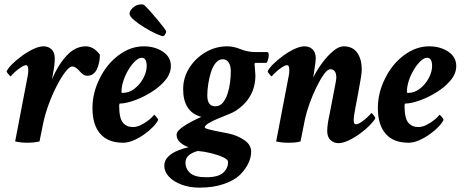

<svg xmlns="http://www.w3.org/2000/svg" viewBox="-20 -652 2137 885"><path d="M106.4 5.9Q78.1 5.9 49.8 0L108.4 -305.7Q109.4 -310.5 109.9 -315.9Q110.4 -321.3 110.4 -328.1Q110.4 -351.6 100.6 -351.6Q91.8 -351.6 76.7 -341.8Q61.5 -332 48.3 -319.8Q35.2 -307.6 29.3 -299.8Q27.3 -299.8 19 -309.6Q10.7 -319.3 10.7 -323.2Q16.6 -336.9 35.6 -356Q54.7 -375 80.6 -394Q106.4 -413.1 133.3 -425.8Q160.2 -438.5 180.7 -438.5Q203.1 -438.5 217.8 -424.3Q232.4 -410.2 232.4 -382.8Q232.4 -368.2 231 -355Q229.5 -341.8 227.5 -330.1L219.7 -287.1Q248 -353.5 287.6 -396Q327.1 -438.5 376 -438.5Q411.1 -438.5 440.4 -400.4Q440.4 -362.3 426.3 -332.5Q412.1 -302.7 380.9 -302.7Q365.2 -302.7 346.7 -324.2Q328.1 -345.7 312.5 -345.7Q300.8 -345.7 281.7 -321.3Q262.7 -296.9 242.2 -257.3Q221.7 -217.8 205.1 -172.9Q188.5 -127.9 179.7 -86.9L162.1 0Q134.8 5.9 106.4 5.9Z M547.9 5.9Q477.5 5.9 441.9 -35.6Q406.2 -77.1 406.2 -153.3Q406.2 -224.6 439.5 -290Q471.7 -356.4 526.9 -397.5Q582 -438.5 642.6 -438.5Q693.4 -438.5 730.5 -414.1Q767.6 -389.6 767.6 -347.7Q767.6 -312.5 741.2 -281.2Q714.8 -250 675.8 -226.1Q636.7 -202.1 597.7 -188.5Q558.6 -174.8 533.2 -174.8Q529.3 -174.8 529.3 -165Q529.3 -107.4 546.4 -86.9Q563.5 -66.4 591.8 -66.4Q611.3 -66.4 631.3 -76.7Q651.4 -86.9 667.5 -100.1Q683.6 -113.3 690.4 -123Q692.4 -123 700.7 -113.3Q709 -103.5 709 -99.6Q703.1 -85.9 686 -67.9Q668.9 -49.8 645.5 -33.2Q622.1 -16.6 596.7 -5.4Q571.3 5.9 547.9 5.9ZM543.9 -223.6Q575.2 -223.6 600.6 -243.7Q626 -263.7 641.1 -292.5Q656.2 -321.3 656.2 -347.7Q656.2 -385.7 632.8 -385.7Q620.1 -385.7 604 -371.1Q587.9 -356.4 573.2 -332.5Q558.6 -308.6 549.3 -281.2Q540 -253.9 540 -227.5Q540 -223.6 543.9 -223.6ZM732.4 -485.4Q723.6 -485.4 699.2 -496.6Q674.8 -507.8 646.5 -524.9Q618.2 -542 597.7 -559.6Q577.1 -577.1 577.1 -588.9Q577.1 -602.5 593.3 -617.2Q609.4 -631.8 631.8 -631.8Q640.6 -631.8 644.5 -628.9Q655.3 -619.1 671.9 -600.6Q688.5 -582 705.6 -561.5Q722.7 -541 734.4 -525.4Q746.1 -509.8 746.1 -506.8Q746.1 -502 741.2 -493.7Q736.3 -485.4 732.4 -485.4Z M899.4 212.9Q854.5 212.9 817.4 199.2Q780.3 185.5 758.8 162.6Q737.3 139.6 737.3 112.3Q737.3 86.9 755.9 69.3Q774.4 51.8 800.8 41.5Q827.1 31.2 849.6 26.4Q831.1 21.5 812.5 6.3Q793.9 -8.8 793.9 -31.2Q793.9 -48.8 828.6 -71.3Q863.3 -93.8 908.2 -113.3Q824.2 -135.7 824.2 -241.2Q824.2 -293.9 852.5 -338.9Q880.9 -383.8 927.2 -411.1Q973.6 -438.5 1028.3 -438.5Q1056.6 -438.5 1088.9 -425.3Q1121.1 -412.1 1158.2 -412.1H1210Q1218.8 -412.1 1218.8 -399.4Q1218.8 -378.9 1209 -362.3H1159.2Q1153.3 -362.3 1153.3 -356.4Q1153.3 -351.6 1155.3 -332Q1157.2 -312.5 1157.2 -304.7Q1157.2 -200.2 1065.4 -140.6Q1054.7 -133.8 1031.7 -124.5Q1008.8 -115.2 983.9 -105Q959 -94.7 941.4 -84Q923.8 -73.2 923.8 -64.5Q923.8 -60.5 942.4 -55.7Q960.9 -50.8 986.3 -45.9Q1011.7 -41 1031.2 -37.1Q1071.3 -29.3 1104.5 -7.3Q1137.7 14.6 1137.7 46.9Q1137.7 72.3 1125.5 99.1Q1113.3 126 1087.9 152.3Q1061.5 178.7 1012.7 195.8Q963.9 212.9 899.4 212.9ZM972.7 -162.1Q993.2 -162.1 1006.8 -178.2Q1020.5 -194.3 1028.8 -219.7Q1037.1 -245.1 1040.5 -272.9Q1043.9 -300.8 1043.9 -323.2Q1043.9 -348.6 1034.2 -363.8Q1024.4 -378.9 1006.8 -378.9Q988.3 -378.9 974.6 -362.3Q960.9 -345.7 952.6 -319.8Q944.3 -293.9 939.9 -265.1Q935.5 -236.3 935.5 -211.9Q935.5 -162.1 972.7 -162.1ZM930.7 165Q985.4 165 1008.3 144.5Q1031.2 124 1031.2 94.7Q1031.2 83 1007.3 72.3Q983.4 61.5 951.2 53.7Q918.9 45.9 891.6 43.9Q835 59.6 835 96.7Q835 127 856.9 146Q878.9 165 930.7 165Z M1540 7.8Q1518.6 7.8 1503.4 -6.3Q1488.3 -20.5 1488.3 -47.9Q1488.3 -61.5 1490.7 -80.1Q1493.2 -98.6 1498 -120.1L1520.5 -236.3Q1525.4 -260.7 1527.8 -274.9Q1530.3 -289.1 1530.3 -293Q1530.3 -333 1502 -333Q1490.2 -333 1473.1 -309.6Q1456.1 -286.1 1438.5 -250Q1420.9 -213.9 1406.7 -174.3Q1392.6 -134.8 1385.7 -102.5L1365.2 0Q1346.7 5.9 1310.5 5.9Q1276.4 5.9 1252.9 0L1311.5 -305.7Q1312.5 -310.5 1313 -315.9Q1313.5 -321.3 1313.5 -328.1Q1313.5 -351.6 1303.7 -351.6Q1294.9 -351.6 1279.8 -341.8Q1264.6 -332 1251.5 -319.8Q1238.3 -307.6 1232.4 -299.8Q1230.5 -299.8 1222.2 -309.6Q1213.9 -319.3 1213.9 -323.2Q1219.7 -336.9 1238.8 -356Q1257.8 -375 1283.7 -394Q1309.6 -413.1 1336.4 -425.8Q1363.3 -438.5 1383.8 -438.5Q1406.2 -438.5 1420.9 -424.3Q1435.5 -410.2 1435.5 -382.8Q1435.5 -377 1433.6 -361.3Q1431.6 -345.7 1427.7 -320.3Q1427.7 -319.3 1423.8 -294.9Q1441.4 -330.1 1465.8 -362.8Q1490.2 -395.5 1516.1 -417Q1542 -438.5 1563.5 -438.5Q1606.4 -438.5 1627 -408.2Q1647.5 -377.9 1647.5 -332Q1647.5 -320.3 1643.6 -293.9Q1639.6 -267.6 1631.8 -227.5Q1622.1 -174.8 1617.2 -149.9Q1612.3 -125 1611.3 -115.2Q1610.4 -105.5 1610.4 -96.7Q1610.4 -79.1 1620.1 -79.1Q1629.9 -79.1 1644.5 -88.9Q1659.2 -98.6 1672.9 -111.3Q1686.5 -124 1691.4 -130.9Q1694.3 -130.9 1702.1 -121.1Q1710 -111.3 1710 -107.4Q1704.1 -94.7 1685.1 -75.2Q1666 -55.7 1640.1 -36.6Q1614.3 -17.6 1587.4 -4.9Q1560.5 7.8 1540 7.8Z M1863.3 5.9Q1793 5.9 1757.3 -35.6Q1721.7 -77.1 1721.7 -153.3Q1721.7 -224.6 1754.9 -290Q1787.1 -356.4 1842.3 -397.5Q1897.5 -438.5 1958 -438.5Q2008.8 -438.5 2045.9 -414.1Q2083 -389.6 2083 -347.7Q2083 -312.5 2056.6 -281.2Q2030.3 -250 1991.2 -226.1Q1952.1 -202.1 1913.1 -188.5Q1874 -174.8 1848.6 -174.8Q1844.7 -174.8 1844.7 -165Q1844.7 -107.4 1861.8 -86.9Q1878.9 -66.4 1907.2 -66.4Q1926.8 -66.4 1946.8 -76.7Q1966.8 -86.9 1982.9 -100.1Q1999 -113.3 2005.9 -123Q2007.8 -123 2016.1 -113.3Q2024.4 -103.5 2024.4 -99.6Q2018.6 -85.9 2001.5 -67.9Q1984.4 -49.8 1960.9 -33.2Q1937.5 -16.6 1912.1 -5.4Q1886.7 5.9 1863.3 5.9ZM1859.4 -223.6Q1890.6 -223.6 1916 -243.7Q1941.4 -263.7 1956.5 -292.5Q1971.7 -321.3 1971.7 -347.7Q1971.7 -385.7 1948.2 -385.7Q1935.5 -385.7 1919.4 -371.1Q1903.3 -356.4 1888.7 -332.5Q1874 -308.6 1864.7 -281.2Q1855.5 -253.9 1855.5 -227.5Q1855.5 -223.6 1859.4 -223.6Z"/></svg>

Font: Crimson Text
Style: Bold Italic
Weight: 700
Italic angle: -11°
Designer: Sebastian Kosch
Foundry: Sebastian Kosch
Version: Version 1.100; ttfautohint (v1.8.4)